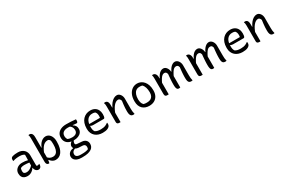

<svg xmlns="http://www.w3.org/2000/svg" viewBox="155 -2332 6160 4159"><g transform="rotate(-30 3235.0 -252.0)"><path d="M494 -353Q494 -326 494 -299.5Q494 -273 494 -246Q494 -219 494 -192.5Q494 -166 494 -139Q494 -124 494.5 -112.5Q495 -101 497 -88Q502 -85 508 -83.5Q514 -82 520 -82Q532 -82 543 -85.5Q554 -89 563 -95H569Q569 -91 569.5 -88Q570 -85 570 -80Q570 -60 563.5 -41.5Q557 -23 546 -12Q536 -2 524.5 3Q513 8 500 8Q476 8 457 -2Q438 -12 425 -30Q412 -48 405 -72Q398 -96 398 -122Q398 -153 398 -186Q398 -219 398 -243Q398 -282 399 -312Q400 -342 400.5 -368Q401 -394 401 -420Q386 -432 366.5 -439.5Q347 -447 323.5 -450Q300 -453 270 -453Q241 -453 214.5 -450Q188 -447 164.5 -442Q141 -437 119 -429H113Q112 -435 111 -443Q110 -451 110 -458Q110 -474 114 -487.5Q118 -501 128 -511Q138 -521 160.5 -528Q183 -535 216 -538.5Q249 -542 289 -542Q339 -542 377 -527Q415 -512 441 -486Q467 -460 480.5 -426Q494 -392 494 -353ZM167 -142Q167 -106 185.5 -89.5Q204 -73 245 -73Q272 -73 300.5 -83.5Q329 -94 358 -116Q387 -138 414 -174L413 -95H397Q382 -69 356.5 -44.5Q331 -20 296.5 -5Q262 10 222 10Q175 10 140.5 -7Q106 -24 88.5 -57Q71 -90 71 -138V-144Q71 -176 84.5 -204.5Q98 -233 123 -255Q148 -277 181.5 -289.5Q215 -302 256 -302Q296 -302 331.5 -298Q367 -294 392.5 -286.5Q418 -279 428 -272Q434 -267 437 -259.5Q440 -252 441.5 -242Q443 -232 443 -217Q415 -224 387 -227.5Q359 -231 331.5 -233Q304 -235 277 -235Q244 -235 220 -229Q196 -223 179 -212Q174 -198 170.5 -182Q167 -166 167 -145Z M766 3Q764 3 761 3.5Q758 4 755 4Q752 4 750 4Q729 4 716 -7Q703 -18 697 -37Q691 -56 691 -81Q691 -158 691 -229.5Q691 -301 691 -371Q691 -441 691 -512Q691 -583 691 -658Q691 -689 688 -710Q685 -731 677 -750Q680 -751 683.5 -751.5Q687 -752 690.5 -753Q694 -754 697.5 -754Q701 -754 705 -754Q727 -754 744.5 -742.5Q762 -731 772.5 -706Q783 -681 783 -638Q783 -573 783 -509Q783 -445 783 -381.5Q783 -318 783 -254Q783 -190 783 -126Q783 -113 782 -100Q781 -87 779.5 -73.5Q778 -60 776 -47Q774 -34 771.5 -21Q769 -8 766 3ZM768 -68V-150Q799 -113 830.5 -95.5Q862 -78 906 -78Q953 -78 984.5 -104.5Q1016 -131 1031 -182Q1046 -233 1046 -308V-318Q1046 -351 1043.5 -374Q1041 -397 1032 -419Q1023 -431 1009.5 -439Q996 -447 977 -447Q938 -447 902.5 -426.5Q867 -406 835.5 -360Q804 -314 773 -236V-376H791Q809 -427 839 -464.5Q869 -502 906 -522.5Q943 -543 982 -543Q1016 -543 1045 -528Q1074 -513 1095 -485Q1116 -457 1128 -419.5Q1140 -382 1140 -336V-317Q1140 -231 1123.5 -169Q1107 -107 1077.5 -67Q1048 -27 1009 -8Q970 11 925 11Q895 11 868.5 -1Q842 -13 821.5 -31Q801 -49 787 -68Z M1362 -72Q1362 -91 1368.5 -107.5Q1375 -124 1386.5 -138Q1398 -152 1414 -161V-177L1483 -174Q1465 -158 1457 -137Q1449 -116 1449 -95Q1449 -79 1459 -70Q1469 -61 1492 -59L1609 -50Q1651 -48 1680.5 -31Q1710 -14 1726 13Q1742 40 1742 74V83Q1742 117 1728 147Q1714 177 1681.5 200Q1649 223 1595 236.5Q1541 250 1462 250H1431Q1367 250 1323.5 232Q1280 214 1257.5 184Q1235 154 1235 118V111Q1235 76 1253 47.5Q1271 19 1302.5 1Q1334 -17 1375 -20V-39L1427 0Q1393 8 1370.5 22.5Q1348 37 1337 57Q1326 77 1326 103V110Q1326 132 1339.5 148.5Q1353 165 1380 174Q1407 183 1446 183H1480Q1531 183 1567 177.5Q1603 172 1639 159Q1646 148 1648.5 134Q1651 120 1651 107V100Q1651 75 1635 55.5Q1619 36 1584 34L1477 28Q1440 25 1414 10.5Q1388 -4 1375 -26.5Q1362 -49 1362 -72ZM1521 -473 1617 -476V-451Q1650 -433 1671 -403Q1692 -373 1692 -329V-322Q1692 -273 1664 -236.5Q1636 -200 1587.5 -180.5Q1539 -161 1478 -161Q1412 -160 1362 -181.5Q1312 -203 1284 -245Q1256 -287 1256 -346V-352Q1256 -410 1285 -453.5Q1314 -497 1369.5 -521.5Q1425 -546 1503 -546Q1567 -546 1621 -543Q1675 -540 1739 -533Q1741 -529 1741.5 -521.5Q1742 -514 1742 -507Q1742 -482 1735 -466Q1728 -450 1709 -450Q1691 -450 1666 -453.5Q1641 -457 1601 -460.5Q1561 -464 1497 -464Q1423 -464 1382 -433Q1341 -402 1341 -339V-333Q1341 -317 1347 -295.5Q1353 -274 1370 -253Q1394 -243 1419 -238.5Q1444 -234 1477 -234Q1538 -234 1573.5 -260.5Q1609 -287 1609 -339V-346Q1609 -365 1602 -388.5Q1595 -412 1576.5 -435Q1558 -458 1521 -473Z M2099 -544Q2164 -544 2209 -518Q2254 -492 2277.5 -446Q2301 -400 2301 -342V-338Q2301 -306 2297 -283.5Q2293 -261 2285 -249.5Q2277 -238 2265 -238H1998Q1979 -238 1963.5 -243Q1948 -248 1938 -256L1920 -246V-300H2206Q2208 -312 2209.5 -324Q2211 -336 2211 -348Q2211 -383 2203 -407Q2195 -431 2177 -451Q2161 -458 2145 -461Q2129 -464 2103 -464Q2026 -464 1979 -404.5Q1932 -345 1932 -227V-216Q1932 -183 1939 -156Q1946 -129 1961 -108Q1988 -90 2021 -82Q2054 -74 2102 -74Q2139 -74 2169.5 -79.5Q2200 -85 2228 -98Q2256 -111 2282 -131H2288Q2289 -125 2290 -118.5Q2291 -112 2291 -103Q2291 -80 2284.5 -64Q2278 -48 2266 -36Q2250 -20 2225 -9Q2200 2 2168 7Q2136 12 2099 12Q2044 12 1997 -4Q1950 -20 1915 -51Q1880 -82 1860 -128Q1840 -174 1840 -233V-244Q1840 -317 1860 -373Q1880 -429 1915.5 -467Q1951 -505 1998 -524.5Q2045 -544 2099 -544Z M2899 0Q2890 2 2882.5 3Q2875 4 2866 4Q2841 4 2822.5 -7.5Q2804 -19 2793.5 -48Q2783 -77 2783 -129Q2783 -172 2785 -210.5Q2787 -249 2792 -290.5Q2797 -332 2804 -384Q2794 -414 2778.5 -429.5Q2763 -445 2740 -445Q2711 -445 2682 -427.5Q2653 -410 2626 -377Q2599 -344 2575.5 -297Q2552 -250 2533 -190L2531 -360H2553Q2577 -413 2610 -454Q2643 -495 2682.5 -519Q2722 -543 2764 -543Q2790 -543 2811.5 -530.5Q2833 -518 2849 -496Q2865 -474 2873.5 -447Q2882 -420 2882 -392Q2882 -350 2882 -308Q2882 -266 2882 -223.5Q2882 -181 2882 -139Q2882 -98 2885.5 -67.5Q2889 -37 2899 0ZM2547 3Q2543 3 2539 3.5Q2535 4 2531.5 4Q2528 4 2523 4Q2506 4 2493 1Q2480 -2 2472 -9Q2464 -16 2460 -25.5Q2456 -35 2456 -48Q2456 -99 2456 -149Q2456 -199 2456 -248Q2456 -297 2456 -345Q2456 -393 2456 -442Q2456 -472 2453 -493Q2450 -514 2441 -534Q2446 -535 2450.5 -535.5Q2455 -536 2460 -537Q2465 -538 2469 -538Q2493 -538 2510.5 -527Q2528 -516 2537.5 -490.5Q2547 -465 2547 -422Q2547 -350 2547 -277.5Q2547 -205 2547 -134.5Q2547 -64 2547 3Z M3272 -543Q3320 -543 3363 -522.5Q3406 -502 3438.5 -463Q3471 -424 3489 -369Q3507 -314 3507 -243V-233Q3507 -158 3477.5 -103Q3448 -48 3394 -18.5Q3340 11 3268 11Q3216 11 3173 -4.5Q3130 -20 3098.5 -50.5Q3067 -81 3050 -126.5Q3033 -172 3033 -232V-242Q3033 -334 3064 -401.5Q3095 -469 3149 -506Q3203 -543 3272 -543ZM3281 -455Q3228 -455 3192.5 -427.5Q3157 -400 3139.5 -351Q3122 -302 3122 -237V-231Q3122 -191 3133 -152.5Q3144 -114 3173 -87Q3194 -81 3213.5 -79Q3233 -77 3257 -77Q3312 -77 3347.5 -96Q3383 -115 3400.5 -151Q3418 -187 3418 -237V-243Q3418 -309 3402 -361Q3386 -413 3351 -447Q3336 -452 3319 -453.5Q3302 -455 3281 -455Z M4350 0Q4345 1 4340 2Q4335 3 4329.5 3.5Q4324 4 4316 4Q4290 4 4272 -6.5Q4254 -17 4244.5 -44.5Q4235 -72 4235 -124Q4235 -149 4235.5 -172.5Q4236 -196 4237.5 -219.5Q4239 -243 4241 -268Q4243 -293 4246 -321.5Q4249 -350 4253 -385Q4245 -417 4230.5 -430.5Q4216 -444 4189 -444Q4162 -444 4138.5 -428Q4115 -412 4089 -372Q4063 -332 4029 -258V-394H4048Q4068 -439 4094.5 -472.5Q4121 -506 4152 -524.5Q4183 -543 4214 -543Q4241 -543 4263 -530Q4285 -517 4301 -495Q4317 -473 4326 -445.5Q4335 -418 4335 -387Q4335 -362 4335 -332.5Q4335 -303 4335 -271Q4335 -239 4335 -206Q4335 -173 4335 -139Q4335 -98 4338 -67.5Q4341 -37 4350 0ZM4042 0Q4038 1 4032.5 2Q4027 3 4020.5 3.5Q4014 4 4006 4Q3986 4 3972 -7.5Q3958 -19 3951 -47.5Q3944 -76 3944 -126Q3944 -151 3944.5 -173.5Q3945 -196 3946.5 -218.5Q3948 -241 3949.5 -266Q3951 -291 3954 -320.5Q3957 -350 3960 -386Q3955 -406 3946.5 -418.5Q3938 -431 3926 -437.5Q3914 -444 3895 -444Q3871 -444 3847.5 -428Q3824 -412 3797.5 -371.5Q3771 -331 3737 -257V-394H3757Q3777 -439 3803 -472.5Q3829 -506 3860 -524Q3891 -542 3924 -542Q3951 -542 3972.5 -528.5Q3994 -515 4009.5 -492.5Q4025 -470 4033.5 -443Q4042 -416 4042 -388Q4042 -345 4042 -298.5Q4042 -252 4042 -203Q4042 -154 4042 -103Q4042 -52 4042 0ZM3751 3Q3748 4 3744.5 4.5Q3741 5 3737.5 5Q3734 5 3730 5Q3726 5 3721 5Q3707 5 3694.5 3Q3682 1 3673.5 -6Q3665 -13 3660 -25.5Q3655 -38 3655 -59Q3655 -122 3655 -185.5Q3655 -249 3655 -313Q3655 -377 3655 -440Q3655 -472 3653 -491.5Q3651 -511 3644 -534Q3647 -535 3650.5 -536Q3654 -537 3657 -537.5Q3660 -538 3663.5 -538Q3667 -538 3670 -538Q3685 -538 3699.5 -531Q3714 -524 3725.5 -510Q3737 -496 3744 -475Q3751 -454 3751 -425Q3751 -354 3751 -282.5Q3751 -211 3751 -140Q3751 -69 3751 3Z M5200 0Q5195 1 5190 2Q5185 3 5179.5 3.5Q5174 4 5166 4Q5140 4 5122 -6.5Q5104 -17 5094.5 -44.5Q5085 -72 5085 -124Q5085 -149 5085.5 -172.5Q5086 -196 5087.5 -219.5Q5089 -243 5091 -268Q5093 -293 5096 -321.5Q5099 -350 5103 -385Q5095 -417 5080.5 -430.5Q5066 -444 5039 -444Q5012 -444 4988.5 -428Q4965 -412 4939 -372Q4913 -332 4879 -258V-394H4898Q4918 -439 4944.5 -472.5Q4971 -506 5002 -524.5Q5033 -543 5064 -543Q5091 -543 5113 -530Q5135 -517 5151 -495Q5167 -473 5176 -445.5Q5185 -418 5185 -387Q5185 -362 5185 -332.5Q5185 -303 5185 -271Q5185 -239 5185 -206Q5185 -173 5185 -139Q5185 -98 5188 -67.5Q5191 -37 5200 0ZM4892 0Q4888 1 4882.5 2Q4877 3 4870.5 3.5Q4864 4 4856 4Q4836 4 4822 -7.5Q4808 -19 4801 -47.5Q4794 -76 4794 -126Q4794 -151 4794.5 -173.5Q4795 -196 4796.5 -218.5Q4798 -241 4799.5 -266Q4801 -291 4804 -320.5Q4807 -350 4810 -386Q4805 -406 4796.5 -418.5Q4788 -431 4776 -437.5Q4764 -444 4745 -444Q4721 -444 4697.5 -428Q4674 -412 4647.5 -371.5Q4621 -331 4587 -257V-394H4607Q4627 -439 4653 -472.5Q4679 -506 4710 -524Q4741 -542 4774 -542Q4801 -542 4822.5 -528.5Q4844 -515 4859.5 -492.5Q4875 -470 4883.5 -443Q4892 -416 4892 -388Q4892 -345 4892 -298.5Q4892 -252 4892 -203Q4892 -154 4892 -103Q4892 -52 4892 0ZM4601 3Q4598 4 4594.5 4.5Q4591 5 4587.5 5Q4584 5 4580 5Q4576 5 4571 5Q4557 5 4544.5 3Q4532 1 4523.5 -6Q4515 -13 4510 -25.5Q4505 -38 4505 -59Q4505 -122 4505 -185.5Q4505 -249 4505 -313Q4505 -377 4505 -440Q4505 -472 4503 -491.5Q4501 -511 4494 -534Q4497 -535 4500.5 -536Q4504 -537 4507 -537.5Q4510 -538 4513.5 -538Q4517 -538 4520 -538Q4535 -538 4549.5 -531Q4564 -524 4575.5 -510Q4587 -496 4594 -475Q4601 -454 4601 -425Q4601 -354 4601 -282.5Q4601 -211 4601 -140Q4601 -69 4601 3Z M5599 -544Q5664 -544 5709 -518Q5754 -492 5777.5 -446Q5801 -400 5801 -342V-338Q5801 -306 5797 -283.5Q5793 -261 5785 -249.5Q5777 -238 5765 -238H5498Q5479 -238 5463.5 -243Q5448 -248 5438 -256L5420 -246V-300H5706Q5708 -312 5709.5 -324Q5711 -336 5711 -348Q5711 -383 5703 -407Q5695 -431 5677 -451Q5661 -458 5645 -461Q5629 -464 5603 -464Q5526 -464 5479 -404.5Q5432 -345 5432 -227V-216Q5432 -183 5439 -156Q5446 -129 5461 -108Q5488 -90 5521 -82Q5554 -74 5602 -74Q5639 -74 5669.5 -79.5Q5700 -85 5728 -98Q5756 -111 5782 -131H5788Q5789 -125 5790 -118.5Q5791 -112 5791 -103Q5791 -80 5784.5 -64Q5778 -48 5766 -36Q5750 -20 5725 -9Q5700 2 5668 7Q5636 12 5599 12Q5544 12 5497 -4Q5450 -20 5415 -51Q5380 -82 5360 -128Q5340 -174 5340 -233V-244Q5340 -317 5360 -373Q5380 -429 5415.5 -467Q5451 -505 5498 -524.5Q5545 -544 5599 -544Z M6399 0Q6390 2 6382.5 3Q6375 4 6366 4Q6341 4 6322.5 -7.5Q6304 -19 6293.5 -48Q6283 -77 6283 -129Q6283 -172 6285 -210.5Q6287 -249 6292 -290.5Q6297 -332 6304 -384Q6294 -414 6278.5 -429.5Q6263 -445 6240 -445Q6211 -445 6182 -427.5Q6153 -410 6126 -377Q6099 -344 6075.5 -297Q6052 -250 6033 -190L6031 -360H6053Q6077 -413 6110 -454Q6143 -495 6182.5 -519Q6222 -543 6264 -543Q6290 -543 6311.5 -530.5Q6333 -518 6349 -496Q6365 -474 6373.5 -447Q6382 -420 6382 -392Q6382 -350 6382 -308Q6382 -266 6382 -223.5Q6382 -181 6382 -139Q6382 -98 6385.5 -67.5Q6389 -37 6399 0ZM6047 3Q6043 3 6039 3.5Q6035 4 6031.5 4Q6028 4 6023 4Q6006 4 5993 1Q5980 -2 5972 -9Q5964 -16 5960 -25.5Q5956 -35 5956 -48Q5956 -99 5956 -149Q5956 -199 5956 -248Q5956 -297 5956 -345Q5956 -393 5956 -442Q5956 -472 5953 -493Q5950 -514 5941 -534Q5946 -535 5950.5 -535.5Q5955 -536 5960 -537Q5965 -538 5969 -538Q5993 -538 6010.5 -527Q6028 -516 6037.5 -490.5Q6047 -465 6047 -422Q6047 -350 6047 -277.5Q6047 -205 6047 -134.5Q6047 -64 6047 3Z"/></g></svg>

Font: Recursive Casual
Style: Regular
Weight: 400
Version: Version 1.047